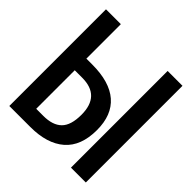

<svg xmlns="http://www.w3.org/2000/svg" viewBox="-184 -829 969 969"><g transform="rotate(45 300.0 -345.0)"><path d="M133 -444H175Q299 -444 362.5 -389Q426 -334 426 -227Q426 -113 361 -56.5Q296 0 177 0H27V-690H133ZM573 0H467V-690H573ZM133 -361V-86H184Q250 -86 283 -118.5Q316 -151 316 -226Q316 -361 186 -361Z"/></g></svg>

Font: Fira Mono Medium
Style: Regular
Weight: 500
Designer: Carrois Corporate & Edenspiekermann AG
Foundry: Carrois Corporate GbR & Edenspiekermann AG
Version: Version 3.206